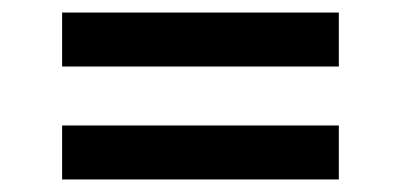

<svg xmlns="http://www.w3.org/2000/svg" viewBox="-20 -383 632 306"><path d="M79 -277V-363H520V-277ZM79 -97V-183H520V-97Z"/></svg>

Font: Ysabeau
Style: Bold Italic
Weight: 700
Italic angle: -12°
Designer: Christian Thalmann (Catharsis Fonts)
Version: Version 2.002